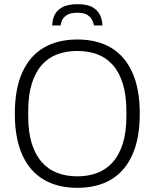

<svg xmlns="http://www.w3.org/2000/svg" viewBox="-20 -887 740 919"><path d="M350 12Q256 12 189 -27.5Q122 -67 86.5 -146Q51 -225 51 -343Q51 -461 86.5 -540Q122 -619 189 -658.5Q256 -698 350 -698Q445 -698 511.5 -658.5Q578 -619 613.5 -540Q649 -461 649 -343Q649 -225 613.5 -146Q578 -67 511.5 -27.5Q445 12 350 12ZM350 -43Q403 -43 446 -59.5Q489 -76 520 -111Q551 -146 568 -200.5Q585 -255 585 -332V-354Q585 -431 568 -486Q551 -541 520 -576Q489 -611 446 -627Q403 -643 350 -643Q297 -643 254 -627Q211 -611 180 -576Q149 -541 132 -486Q115 -431 115 -354V-332Q115 -255 132 -200.5Q149 -146 180 -111Q211 -76 254 -59.5Q297 -43 350 -43ZM230 -765Q230 -789 240 -812.5Q250 -836 276.5 -851.5Q303 -867 351 -867Q399 -867 424.5 -851.5Q450 -836 460 -812.5Q470 -789 470 -765H430Q428 -776 421.5 -790Q415 -804 399 -815Q383 -826 350 -826Q317 -826 300 -815Q283 -804 277 -790Q271 -776 270 -765Z"/></svg>

Font: Archivo SemiCondensed ExtraLight
Style: Regular
Weight: 250
Width: 4
Designer: Hector Gatti
Foundry: Omnibus-Type
Version: Version 2.001